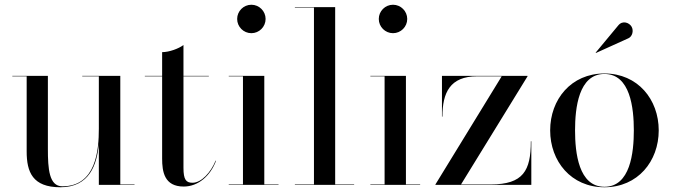

<svg xmlns="http://www.w3.org/2000/svg" viewBox="-20 -780 2846 810"><path d="M487.5 -2V-460H327V-458H397V-237C397 -148 386 6 243 6C187 6 182 -68 182 -152V-460H32V-458H92.5V-141C92.5 -54 117.5 10 234.5 10C358 10 389 -86 397 -173V0H547.5V-2Z M891.5 -102H889.5C869.5 -53 830 -9 792 -9C765 -9 754 -22 754 -72V-458H861V-460H754V-590C734 -575 694 -560 664 -560V-460H591V-458H664V-111C664 -56 673 7 755 7C816 7 867.5 -38 891.5 -102Z M980.5 -700C980.5 -667 1007.5 -640 1040.5 -640C1073.5 -640 1100.5 -667 1100.5 -700C1100.5 -733 1073.5 -760 1040.5 -760C1007.5 -760 980.5 -733 980.5 -700ZM945 -2V0H1155V-2H1095V-460H945V-458H1005V-2Z M1224 -2V0H1474V-2H1394V-750H1224V-748H1304.5V-2Z M1578 -700C1578 -667 1605 -640 1638 -640C1671 -640 1698 -667 1698 -700C1698 -733 1671 -760 1638 -760C1605 -760 1578 -733 1578 -700ZM1542.5 -2V0H1752.5V-2H1692.5V-460H1542.5V-458H1602.5V-2Z M1992.5 -458H2096.5L1817 -2V0H2221.5V-184H2219.5C2219.5 -60 2187.5 -2 2050.5 -2H1925L2205.5 -458V-460H1844.5V-288H1846.5C1846.5 -389 1878.5 -458 1992.5 -458Z M2631 -618.5C2648 -626 2654 -651 2644.5 -667.5C2635 -684 2607 -695.5 2588.5 -673L2493 -558L2494 -556.5ZM2301 -230C2301 -100 2389 10 2530 10C2671 10 2759 -100 2759 -230C2759 -360 2671 -470 2530 -470C2389 -470 2301 -360 2301 -230ZM2406 -230C2406 -324 2421 -468 2530 -468C2639 -468 2654 -324 2654 -230C2654 -136 2639 8 2530 8C2421 8 2406 -136 2406 -230Z"/></svg>

Font: Bodoni* 96pt
Style: Regular
Weight: 400
Version: Version 2.3